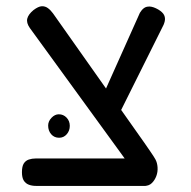

<svg xmlns="http://www.w3.org/2000/svg" viewBox="-20 -600 627 630"><path d="M454 10 379 -94 78 -508Q66 -525 69.5 -539Q73 -553 90 -567Q106 -579 117 -579.5Q128 -580 137 -573.5Q146 -567 154 -556L454 -131Q465 -115 475 -100.5Q485 -86 490 -77Q496 -66 497 -51Q498 -36 493 -22.5Q488 -9 478.5 0.5Q469 10 454 10ZM98 10Q85 10 74.5 6Q64 2 58 -7.5Q52 -17 52 -35Q52 -54 58 -63.5Q64 -73 74.5 -76.5Q85 -80 97 -80H460L458 10ZM365 -214 303 -254 439 -558Q445 -568 452.5 -573.5Q460 -579 471.5 -578.5Q483 -578 499 -569Q514 -560 518.5 -550.5Q523 -541 520.5 -530Q518 -519 511 -507ZM174 -148Q158 -148 148 -159.5Q138 -171 138 -188Q138 -202 149 -213.5Q160 -225 173 -225Q188 -225 198.5 -214Q209 -203 209 -187Q209 -171 199 -159.5Q189 -148 174 -148Z"/></svg>

Font: Fredoka Light
Style: Regular
Weight: 400
Version: Version 2.001